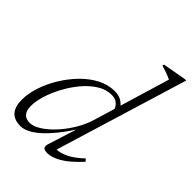

<svg xmlns="http://www.w3.org/2000/svg" viewBox="-209 -812 923 923"><g transform="rotate(45 253.0 -350.0)"><path d="M440.5 -91Q388 -34 349.2 -12Q310.5 10 281.5 10Q258.5 10 253.2 1.2Q248 -7.5 254.5 -27L299.5 -169Q246 -86 193 -38.2Q140 9.5 97.5 9.5Q12.5 9.5 12.5 -85.5Q12.5 -127 27.8 -174Q43 -221 70.5 -266.2Q98 -311.5 134 -348.8Q170 -386 212.2 -408.2Q254.5 -430.5 299 -430.5Q324 -430.5 340.2 -422.5Q356.5 -414.5 368.5 -400.5L444.5 -653.5Q419 -666.5 374.5 -679L377 -688L497 -709.5H506.5L300.5 -34Q324 -34.5 356 -49.2Q388 -64 430 -103ZM64.5 -96Q64.5 -33 118 -33Q142.5 -33 173.2 -52.5Q204 -72 234.5 -105Q265 -138 290 -179.5Q315 -221 328 -265.5L359.5 -370Q352 -387 338.2 -397.2Q324.5 -407.5 302 -407.5Q264.5 -407.5 229.5 -385.5Q194.5 -363.5 164.5 -327.8Q134.5 -292 112 -250Q89.5 -208 77 -167.5Q64.5 -127 64.5 -96Z"/></g></svg>

Font: Newsreader 16pt Light
Style: Italic
Weight: 300
Italic angle: -17°
Designer: Hugues Gentile
Foundry: Production Type
Version: Version 1.003; ttfautohint (v1.8.3)